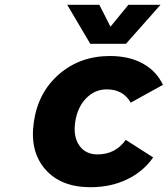

<svg xmlns="http://www.w3.org/2000/svg" viewBox="-20 -780 704 806"><path d="M122.1 -268.1Q140.1 -392.6 228.3 -468.8Q316.4 -544.9 441.9 -544.9Q522 -544.9 579.3 -513.4Q636.7 -481.9 664.1 -423.8L528.8 -349.1Q497.1 -404.8 428.2 -404.8Q377.9 -404.8 341.6 -367.4Q305.2 -330.1 295.9 -269Q286.6 -207 312.7 -169.4Q338.9 -131.8 389.2 -131.8Q464.8 -131.8 507.8 -192.9L623 -119.1Q581.5 -59.6 513.2 -26.9Q444.8 5.9 359.9 5.9Q235.4 5.9 169.7 -69.6Q104 -145 122.1 -268.1ZM262.2 -759.8H397L443.8 -668L519 -759.8H653.8L508.8 -596.2H358.9Z"/></svg>

Font: Trueno
Style: Bold Italic
Weight: 700
Designer: Julieta Ulanovsky
Foundry: Julieta Ulanovsky
Version: Version 3.001b | FøM Fix